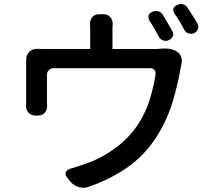

<svg xmlns="http://www.w3.org/2000/svg" viewBox="-20 -865 1040 932"><path d="M720 -808Q734 -814 748.5 -810Q763 -806 770 -793Q781 -774 794 -753Q807 -732 816 -715Q824 -702 819 -689.5Q814 -677 799 -670Q785 -664 771.5 -669Q758 -674 751 -687Q741 -706 728.5 -727.5Q716 -749 705 -765Q698 -779 701.5 -790.5Q705 -802 720 -808ZM841 -841Q855 -848 869 -844Q883 -840 891 -826Q904 -807 917 -786.5Q930 -766 938 -750Q946 -736 941 -723.5Q936 -711 922 -704Q908 -698 894.5 -703Q881 -708 874 -721Q864 -741 851 -762.5Q838 -784 827 -799Q810 -829 841 -841ZM838 -615Q853 -606 859 -589.5Q865 -573 861 -556Q860 -551 858.5 -542.5Q857 -534 855 -526Q844 -461 821.5 -382Q799 -303 759 -233Q701 -129 613.5 -63.5Q526 2 407 43Q385 50 362 43Q339 36 323 18L310 2Q294 -15 299 -28.5Q304 -42 327 -48Q344 -53 356 -56.5Q368 -60 395 -70Q465 -93 534 -142Q603 -191 648 -258Q687 -317 706.5 -380.5Q726 -444 735 -503Q737 -517 729.5 -525.5Q722 -534 708 -534H240Q227 -534 217.5 -525Q208 -516 208 -502Q208 -471 208 -431.5Q208 -392 208 -369Q208 -365 208 -360.5Q208 -356 209 -353Q209 -331 197 -317.5Q185 -304 163 -304H154Q131 -304 118 -318.5Q105 -333 106 -355Q107 -361 107 -360.5Q107 -360 107 -376Q107 -388 107 -411.5Q107 -435 107 -462Q107 -489 107 -513.5Q107 -538 107 -551Q107 -563 107 -564.5Q107 -566 107 -569Q106 -597 121.5 -613Q137 -629 165 -628Q170 -628 174.5 -627.5Q179 -627 200 -627H418V-713Q418 -720 417.5 -729Q417 -738 417 -745Q416 -768 428 -782Q440 -796 463 -796H481Q504 -796 516 -781.5Q528 -767 527 -744Q526 -737 526 -734Q526 -731 526 -713V-627H728Q746 -627 764 -629Q782 -631 802 -628Q822 -625 838 -615Z"/></svg>

Font: Chiron GoRound TC M
Style: Regular
Weight: 500
Designer: Ryoko NISHIZUKA 西塚涼子 (kana, bopomofo & ideographs); Paul D. Hunt (Latin, Greek & Cyrillic); Sandoll Communications 산돌커뮤니
Foundry: Adobe
Version: Version 1.000;hotconv 1.1.1;makeotfexe 2.6.0